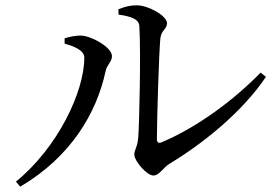

<svg xmlns="http://www.w3.org/2000/svg" viewBox="-20 -712 1040 722"><path d="M425 -677 426 -657C476 -650 503 -639 504 -613C510 -517 504 -252 500 -197C497 -157 485 -150 485 -130C485 -108 531 -52 557 -52C579 -52 594 -82 617 -96C750 -176 894 -295 980 -423L960 -439C861 -337 723 -234 588 -177C577 -172 570 -176 570 -189C570 -264 578 -518 583 -568C587 -600 608 -602 608 -625C608 -652 539 -692 494 -692C471 -692 452 -688 425 -677ZM223 -548C250 -540 297 -526 297 -495C297 -367 197 -157 40 -29L56 -10C246 -122 343 -286 377 -444C382 -469 401 -479 401 -501C401 -534 325 -576 287 -578C263 -579 240 -573 223 -568Z"/></svg>

Font: Noto Serif KR Medium
Style: Regular
Weight: 500
Designer: Ryoko NISHIZUKA 西塚涼子 (kana & ideographs); Frank Grießhammer (Latin, Greek & Cyrillic); Wenlong ZHANG 张文龙 (bopomofo); San
Foundry: Adobe
Version: Version 2.001;hotconv 1.1.0;makeotfexe 2.6.0